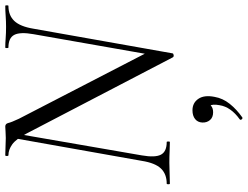

<svg xmlns="http://www.w3.org/2000/svg" viewBox="-126 -539 941 729"><g transform="rotate(-90 344.5 -174.5)"><path d="M491 10.6 202.6 -543Q181.2 -584 160.9 -598.5Q140.6 -613 119.6 -613Q116.6 -613 116.6 -619Q116.6 -625 119.6 -625Q134.8 -625 153 -624Q171.2 -623 185 -623Q198 -623 210.7 -624Q223.4 -625 228.4 -625Q239.4 -625 242 -613.5Q244.6 -602 258.2 -573L512.6 -80.6L506.4 10.2Q505.6 13.6 499.4 14.4Q493.2 15.2 491 10.6ZM11.6 0Q9.4 0 9.4 -6Q9.4 -12 11.6 -12Q48 -12 69.1 -33.9Q90.2 -55.8 98.2 -106.4L186.2 -602L204.4 -600L119 -106.4Q110.2 -55.8 121.8 -33.9Q133.4 -12 169.8 -12Q171.8 -12 171.8 -6Q171.8 0 169.8 0Q152.8 0 134.2 -1Q115.6 -2 91.2 -2Q70 -2 49.8 -1Q29.6 0 11.6 0ZM506.4 10.2 493 -26.8 579.2 -517.8Q588.2 -568.2 576.7 -590.6Q565.2 -613 528.6 -613Q526.4 -613 526.4 -619Q526.4 -625 528.6 -625Q545 -625 563.9 -623.5Q582.8 -622 607.2 -622Q628.4 -622 648.6 -623.5Q668.8 -625 686.8 -625Q688.8 -625 688.8 -619Q688.8 -613 686.8 -613Q650.6 -613 629.4 -590.6Q608.2 -568.2 600 -517.8ZM263.2 275Q259.2 277 255.7 272.5Q252.2 268 256.2 265Q279.2 248.6 292.8 229.3Q306.4 210 309.6 188.4Q314.6 161.8 307.1 150.6Q299.6 139.4 289.2 136.8L317.4 127.4Q318.4 146.2 308.7 155.2Q299 164.2 283 164.2Q263.2 164.2 253.1 152.2Q243 140.2 243.8 123Q244.6 105.6 257.1 95.7Q269.6 85.8 290.2 85.8Q318.6 85.8 333.8 108.2Q349 130.6 341.2 169.6Q335.8 201 314.8 227.2Q293.8 253.4 263.2 275Z"/></g></svg>

Font: Cormorant Light
Style: Italic
Weight: 300
Italic angle: -10°
Designer: Christian Thalmann (Catharsis Fonts)
Foundry: Catharsis Fonts
Version: Version 4.000